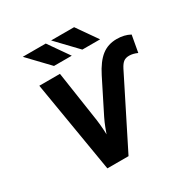

<svg xmlns="http://www.w3.org/2000/svg" viewBox="-201 -1097 1244 1273"><g transform="rotate(-30 421.0 -460.5)"><path d="M259 0 142 -700H300L358 -311Q360.5 -294 362.5 -271.5Q364.5 -249 365.8 -228.8Q367 -208.5 367 -198Q372.5 -214 384 -244.2Q395.5 -274.5 411 -306L535 -553Q577 -636.5 625.2 -674.2Q673.5 -712 740 -712Q798.5 -712 842 -688L819 -560Q786 -575 757 -575Q731 -575 714.5 -563Q698 -551 682 -520L421 0ZM292 -765 143 -921H319L428 -765ZM509 -765 360 -921H536L645 -765Z"/></g></svg>

Font: Overpass Black
Style: Italic
Weight: 900
Italic angle: -10°
Designer: Delve Withrington, Dave Bailey, Thomas Jockin
Foundry: Delve Fonts LLC
Version: Version 4.000